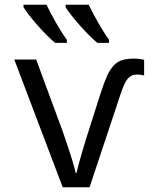

<svg xmlns="http://www.w3.org/2000/svg" viewBox="-20 -786 640 806"><path d="M40 -536.1H131.8L241.2 -240.2Q245.1 -229.5 250.2 -214.1Q255.4 -198.7 261.2 -181.6Q267.1 -164.6 272.9 -146.5Q278.8 -128.4 283.7 -112.1Q288.6 -95.7 292.5 -81.8Q296.4 -67.9 297.9 -59.1H300.8Q304.2 -73.7 310.3 -96.4Q316.4 -119.1 323.7 -144.3Q331.1 -169.4 338.6 -194.1Q346.2 -218.8 352.1 -236.8L401.9 -393.1Q416.5 -438.5 429.4 -467Q442.4 -495.6 458.3 -512Q474.1 -528.3 494.4 -534.2Q514.6 -540 543.9 -540Q556.6 -540 567.4 -538.3Q578.1 -536.6 585 -535.2V-469.2Q579.6 -470.7 571.8 -471.9Q564 -473.1 555.2 -473.1Q542.5 -473.1 532.7 -468.5Q522.9 -463.9 515.1 -454.1Q507.3 -444.3 500.2 -428.5Q493.2 -412.6 485.8 -390.1L356 0H243.2ZM437.5 -606H388.7Q372.1 -619.6 352.1 -639.9Q332 -660.2 313.2 -681.6Q294.4 -703.1 278.8 -722.9Q263.2 -742.7 255.4 -755.9V-766.1H352.5Q360.4 -749.5 370.8 -729.7Q381.3 -710 392.6 -690.2Q403.8 -670.4 415.5 -651.9Q427.2 -633.3 437.5 -619.1ZM260.7 -606H211.4Q194.8 -619.6 174.8 -639.9Q154.8 -660.2 136 -681.6Q117.2 -703.1 101.8 -722.9Q86.4 -742.7 78.6 -755.9V-766.1H175.3Q183.1 -749.5 193.6 -729.7Q204.1 -710 215.3 -690.2Q226.6 -670.4 238.3 -651.9Q250 -633.3 260.7 -619.1Z"/></svg>

Font: Apple Sans Adjectives
Style: Regular
Weight: 400
Monospace: yes
Foundry: Apple Sans Adjectives
Version: Version 0.01